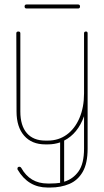

<svg xmlns="http://www.w3.org/2000/svg" viewBox="-20 -642 465 859"><path d="M59 117Q58 116 58 113Q58 104 67 104Q72 104 75 109Q114 179 193 179H205Q229 179 249 176V-5Q223 4 194 4H183Q122 4 88 -35Q54 -74 54 -143L53 -493Q53 -501 62 -501Q71 -501 71 -493V-143Q71 -80 100 -46.5Q129 -13 183 -13H194Q242 -13 278.5 -39.5Q315 -66 335.5 -114Q356 -162 356 -224V-493Q356 -501 365 -501Q372 -501 372 -493V23Q372 89 350 127Q328 165 290 181Q252 197 205 197H193Q106 197 59 117ZM356 23V-122Q328 -44 267 -13V171Q307 159 331.5 124.5Q356 90 356 23ZM329 -622Q338 -622 338 -613Q338 -604 329 -604H99Q90 -604 90 -613Q90 -622 99 -622Z"/></svg>

Font: Libertine Sup Thin
Style: Regular
Weight: 100
Designer: Bastien Sozeau
Foundry: NBR — Bastien Sozeau
Version: Version 2.003; ttfautohint (v1.8.4.7-5d5b);gftools[0.9.33]